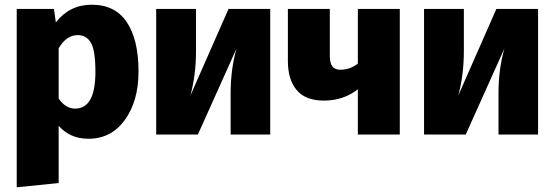

<svg xmlns="http://www.w3.org/2000/svg" viewBox="-20 -571 2356 815"><path d="M369 -551Q469 -551 518.5 -476.5Q568 -402 568 -268Q568 -142 510 -62Q452 18 356 18Q277 18 229 -37V206L51 224V-533H209L217 -476Q276 -551 369 -551ZM299 -110Q385 -110 385 -266Q385 -357 366 -389.5Q347 -422 310 -422Q262 -422 229 -366V-153Q258 -110 299 -110Z M1127 -533V0H959V-175Q959 -277 984 -365L820 0H643V-533H812V-355Q812 -252 788 -165L950 -533Z M1499 -533H1677V0H1499V-192Q1438 -144 1355 -144Q1277 -144 1239.5 -188.5Q1202 -233 1202 -312V-533H1380V-335Q1380 -302 1391.5 -288.5Q1403 -275 1425 -275Q1466 -275 1499 -301Z M2264 -533V0H2096V-175Q2096 -277 2121 -365L1957 0H1780V-533H1949V-355Q1949 -252 1925 -165L2087 -533Z"/></svg>

Font: FiraGO ExtraBold
Style: Regular
Weight: 800
Designer: bBox Type
Foundry: bBox Type GmbH
Version: Version 1.001;PS 001.001;hotconv 1.0.88;makeotf.lib2.5.64775